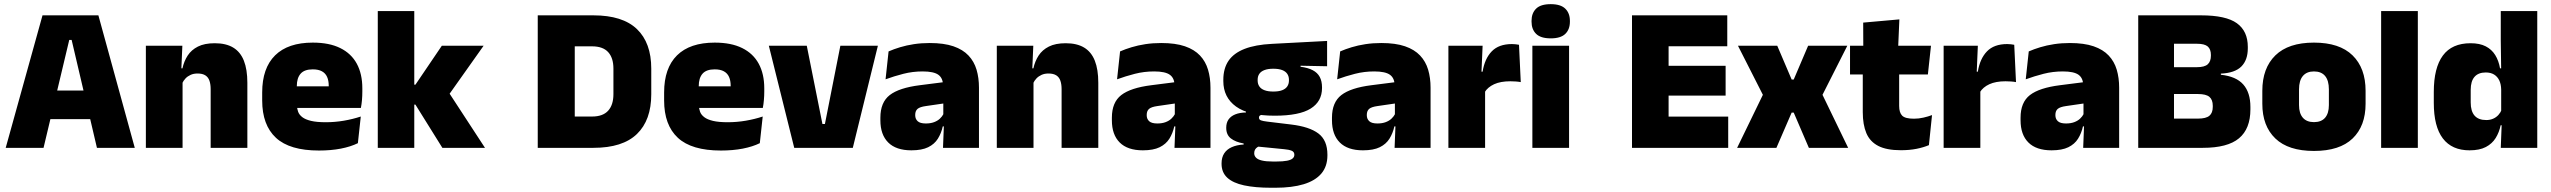

<svg xmlns="http://www.w3.org/2000/svg" viewBox="-20 -713 12303 926"><path d="M190 0H7.5L185 -639H454.5L630 0H447.5L325.5 -520.5H314ZM461.5 -138.5H175V-276.5H461.5Z M1173 0H996V-283Q996 -306.5 990.2 -323.5Q984.5 -340.5 970.5 -349.5Q956.5 -358.5 932.5 -358.5Q914 -358.5 899.5 -352Q885 -345.5 874.8 -334.8Q864.5 -324 858.5 -310.5L831.5 -383.5H860Q867.5 -418 885.2 -445.2Q903 -472.5 934.8 -488.5Q966.5 -504.5 1016 -504.5Q1070 -504.5 1104.8 -483.5Q1139.5 -462.5 1156.2 -420.2Q1173 -378 1173 -313.5ZM860.5 0H683.5V-492.5H859.5L854 -366L860.5 -348Z M1518.5 13Q1377 13 1310.8 -48.5Q1244.5 -110 1244.5 -228.5V-267Q1244.5 -384.5 1306.8 -446Q1369 -507.5 1488.5 -507.5Q1568 -507.5 1621 -481.2Q1674 -455 1700.8 -405.8Q1727.5 -356.5 1727.5 -287V-271.5Q1727.5 -251.5 1725.8 -230.8Q1724 -210 1720.5 -192.5H1562Q1564 -223 1564.8 -250Q1565.5 -277 1565.5 -298.5Q1565.5 -324.5 1557.5 -342.2Q1549.5 -360 1532.5 -369.2Q1515.5 -378.5 1488.5 -378.5Q1448 -378.5 1429.8 -357.5Q1411.5 -336.5 1411.5 -298V-253.5L1412.5 -234.5V-203.5Q1412.5 -188 1418 -173.5Q1423.5 -159 1438.2 -147.8Q1453 -136.5 1480.2 -130Q1507.5 -123.5 1551 -123.5Q1595.5 -123.5 1638 -130.8Q1680.5 -138 1720 -151L1706 -22.5Q1671.5 -5.5 1623.8 3.8Q1576 13 1518.5 13ZM1685 -192.5H1338V-296.5H1685Z M2319 0H2113.5L1983.5 -208.5H1947.5V-304.5H1983.5L2111 -492.5H2312.5L2137.5 -245.5V-278ZM1978 0H1802V-659.5H1978Z M2842 0H2701V-151H2835.5Q2887.5 -151 2913 -179Q2938.5 -207 2938.5 -259V-382Q2938.5 -434 2913 -461.8Q2887.5 -489.5 2835.5 -489.5H2701V-639H2842Q2982.5 -639 3051.8 -572.8Q3121 -506.5 3121 -382V-258.5Q3121 -133.5 3052 -66.8Q2983 0 2842 0ZM2752 0H2573.5V-639H2752Z M3457 13Q3315.5 13 3249.2 -48.5Q3183 -110 3183 -228.5V-267Q3183 -384.5 3245.2 -446Q3307.5 -507.5 3427 -507.5Q3506.5 -507.5 3559.5 -481.2Q3612.5 -455 3639.2 -405.8Q3666 -356.5 3666 -287V-271.5Q3666 -251.5 3664.2 -230.8Q3662.5 -210 3659 -192.5H3500.5Q3502.5 -223 3503.2 -250Q3504 -277 3504 -298.5Q3504 -324.5 3496 -342.2Q3488 -360 3471 -369.2Q3454 -378.5 3427 -378.5Q3386.5 -378.5 3368.2 -357.5Q3350 -336.5 3350 -298V-253.5L3351 -234.5V-203.5Q3351 -188 3356.5 -173.5Q3362 -159 3376.8 -147.8Q3391.5 -136.5 3418.8 -130Q3446 -123.5 3489.5 -123.5Q3534 -123.5 3576.5 -130.8Q3619 -138 3658.5 -151L3644.5 -22.5Q3610 -5.5 3562.2 3.8Q3514.5 13 3457 13ZM3623.5 -192.5H3276.5V-296.5H3623.5Z M3946.5 -115H3958.5L4033 -492.5H4214L4093 0H3810.5L3688 -492.5H3871Z M4701.5 0H4528L4533 -126L4529.5 -130.5V-283.5L4528 -301.5Q4528 -336 4505.8 -352.2Q4483.5 -368.5 4430 -368.5Q4381.5 -368.5 4336.8 -357Q4292 -345.5 4251 -330.5L4265.5 -465Q4290.5 -476 4321 -485.2Q4351.5 -494.5 4387.5 -500Q4423.5 -505.5 4464 -505.5Q4532.5 -505.5 4578.2 -489.8Q4624 -474 4651 -445.2Q4678 -416.5 4689.8 -377Q4701.5 -337.5 4701.5 -290ZM4375.5 12Q4301.5 12 4263.8 -25.8Q4226 -63.5 4226 -133V-145.5Q4226 -219.5 4271.2 -254.5Q4316.5 -289.5 4416 -302L4541.5 -318L4552 -217L4445.5 -201.5Q4416.5 -197.5 4405.2 -187.8Q4394 -178 4394 -159V-157Q4394 -139.5 4405.8 -128.5Q4417.5 -117.5 4445 -117.5Q4468 -117.5 4484.8 -123.8Q4501.5 -130 4512.8 -140.5Q4524 -151 4530.5 -163.5L4555.5 -103.5H4527Q4519.5 -70 4503.2 -44Q4487 -18 4456.5 -3Q4426 12 4375.5 12Z M5277 0H5100V-283Q5100 -306.5 5094.2 -323.5Q5088.5 -340.5 5074.5 -349.5Q5060.5 -358.5 5036.5 -358.5Q5018 -358.5 5003.5 -352Q4989 -345.5 4978.8 -334.8Q4968.5 -324 4962.5 -310.5L4935.5 -383.5H4964Q4971.5 -418 4989.2 -445.2Q5007 -472.5 5038.8 -488.5Q5070.5 -504.5 5120 -504.5Q5174 -504.5 5208.8 -483.5Q5243.5 -462.5 5260.2 -420.2Q5277 -378 5277 -313.5ZM4964.5 0H4787.5V-492.5H4963.5L4958 -366L4964.5 -348Z M5818 0H5644.5L5649.5 -126L5646 -130.5V-283.5L5644.5 -301.5Q5644.5 -336 5622.2 -352.2Q5600 -368.5 5546.5 -368.5Q5498 -368.5 5453.2 -357Q5408.5 -345.5 5367.5 -330.5L5382 -465Q5407 -476 5437.5 -485.2Q5468 -494.5 5504 -500Q5540 -505.5 5580.5 -505.5Q5649 -505.5 5694.8 -489.8Q5740.5 -474 5767.5 -445.2Q5794.5 -416.5 5806.2 -377Q5818 -337.5 5818 -290ZM5492 12Q5418 12 5380.2 -25.8Q5342.5 -63.5 5342.5 -133V-145.5Q5342.5 -219.5 5387.8 -254.5Q5433 -289.5 5532.5 -302L5658 -318L5668.5 -217L5562 -201.5Q5533 -197.5 5521.8 -187.8Q5510.5 -178 5510.5 -159V-157Q5510.5 -139.5 5522.2 -128.5Q5534 -117.5 5561.5 -117.5Q5584.5 -117.5 5601.2 -123.8Q5618 -130 5629.2 -140.5Q5640.5 -151 5647 -163.5L5672 -103.5H5643.5Q5636 -70 5619.8 -44Q5603.5 -18 5573 -3Q5542.5 12 5492 12Z M6127.5 -155Q6002.5 -155 5941.2 -199.2Q5880 -243.5 5880 -322V-328Q5880 -383 5905.2 -420Q5930.5 -457 5982.5 -477.2Q6034.5 -497.5 6114.5 -501.5L6380.5 -515.5V-393.5L6252.5 -396V-391Q6288 -386.5 6311 -374.5Q6334 -362.5 6345 -342Q6356 -321.5 6356 -291.5V-288.5Q6356 -223.5 6301 -189.2Q6246 -155 6127.5 -155ZM6118.5 66H6135Q6168 66 6187 62.2Q6206 58.5 6214.2 51.2Q6222.5 44 6222.5 34V33Q6222.5 19 6209.2 13.8Q6196 8.5 6173 6.5L6026 -8L6063.5 -10.5Q6053 -8.5 6045.2 -3.8Q6037.5 1 6033.2 8.2Q6029 15.5 6029 25.5V26.5Q6029 38.5 6037.8 47.5Q6046.5 56.5 6066.2 61.2Q6086 66 6118.5 66ZM6131 192.5H6110.5Q6033.5 192.5 5980 181Q5926.5 169.5 5899 144Q5871.5 118.5 5871.5 77V75Q5871.5 46.5 5884 27Q5896.5 7.5 5920.5 -3.2Q5944.5 -14 5978 -16V-21Q5938.5 -28 5916.2 -45.5Q5894 -63 5894 -96V-97Q5894 -121 5905.2 -137Q5916.5 -153 5937.8 -161.5Q5959 -170 5989 -170.5V-190L6106.5 -160H6075Q6063 -160 6057.5 -156.5Q6052 -153 6052 -146V-145.5Q6052 -136 6061.5 -132.5Q6071 -129 6091.5 -126.5L6207 -112.5Q6295 -102 6338.5 -69.2Q6382 -36.5 6382 33V36.5Q6382 89.5 6352.8 124Q6323.5 158.5 6267.5 175.5Q6211.5 192.5 6131 192.5ZM6121 -271.5Q6147 -271.5 6163.5 -277.8Q6180 -284 6188.2 -296Q6196.5 -308 6196.5 -325V-328Q6196.5 -345 6188.2 -357Q6180 -369 6163.5 -375.2Q6147 -381.5 6121 -381.5Q6095.5 -381.5 6078.8 -375.2Q6062 -369 6053.8 -357.2Q6045.5 -345.5 6045.5 -328V-325Q6045.5 -308 6053.8 -296Q6062 -284 6078.8 -277.8Q6095.5 -271.5 6121 -271.5Z M6879.5 0H6706L6711 -126L6707.5 -130.5V-283.5L6706 -301.5Q6706 -336 6683.8 -352.2Q6661.5 -368.5 6608 -368.5Q6559.5 -368.5 6514.8 -357Q6470 -345.5 6429 -330.5L6443.5 -465Q6468.5 -476 6499 -485.2Q6529.5 -494.5 6565.5 -500Q6601.5 -505.5 6642 -505.5Q6710.5 -505.5 6756.2 -489.8Q6802 -474 6829 -445.2Q6856 -416.5 6867.8 -377Q6879.5 -337.5 6879.5 -290ZM6553.5 12Q6479.5 12 6441.8 -25.8Q6404 -63.5 6404 -133V-145.5Q6404 -219.5 6449.2 -254.5Q6494.5 -289.5 6594 -302L6719.5 -318L6730 -217L6623.5 -201.5Q6594.5 -197.5 6583.2 -187.8Q6572 -178 6572 -159V-157Q6572 -139.5 6583.8 -128.5Q6595.5 -117.5 6623 -117.5Q6646 -117.5 6662.8 -123.8Q6679.5 -130 6690.8 -140.5Q6702 -151 6708.5 -163.5L6733.5 -103.5H6705Q6697.5 -70 6681.2 -44Q6665 -18 6634.5 -3Q6604 12 6553.5 12Z M7140 -267.5 7089 -367.5H7130.5Q7140.5 -430 7174.5 -465.2Q7208.5 -500.5 7272 -500.5Q7281.5 -500.5 7289.8 -499.5Q7298 -498.5 7306 -497L7314.5 -317Q7304.5 -319 7290.8 -320Q7277 -321 7264 -321Q7217 -321 7186 -306.8Q7155 -292.5 7140 -267.5ZM7142.5 0H6965.5V-492.5H7130.5L7123.5 -329.5H7142.5Z M7547.5 0H7370.5V-492.5H7547.5ZM7459 -528Q7410.5 -528 7388.5 -549.8Q7366.5 -571.5 7366.5 -608.5V-612.5Q7366.5 -649.5 7388.5 -671.2Q7410.5 -693 7459 -693Q7507 -693 7529.2 -671.2Q7551.5 -649.5 7551.5 -612.5V-608.5Q7551.5 -571 7529.2 -549.5Q7507 -528 7459 -528Z M8027.5 0H7851V-639H8027.5ZM8315 0H7903.5V-150.5H8315ZM8302.5 -252H7955V-395.5H8302.5ZM8310.5 -490H7903.5V-639H8310.5Z M8547.5 0H8358L8494 -280V-232.5L8362 -492.5H8551.5L8621 -329.5H8631L8700.5 -492.5H8889.5L8758 -232.5V-280L8893.5 0H8704L8631 -170H8621Z M9147.5 11.5Q9079 11.5 9038.8 -9.2Q8998.5 -30 8981.2 -71Q8964 -112 8964 -172V-436H9139.5V-202Q9139.5 -170 9154 -155.2Q9168.5 -140.5 9211 -140.5Q9234 -140.5 9256.8 -145.8Q9279.5 -151 9298 -158L9283 -13Q9257 -2 9223 4.8Q9189 11.5 9147.5 11.5ZM9278 -354H8902.5V-492.5H9293ZM9134.5 -480.5H8966.5L8966 -604L9140.5 -619.5Z M9528.5 -267.5 9477.5 -367.5H9519Q9529 -430 9563 -465.2Q9597 -500.5 9660.5 -500.5Q9670 -500.5 9678.2 -499.5Q9686.5 -498.5 9694.5 -497L9703 -317Q9693 -319 9679.2 -320Q9665.5 -321 9652.5 -321Q9605.5 -321 9574.5 -306.8Q9543.5 -292.5 9528.5 -267.5ZM9531 0H9354V-492.5H9519L9512 -329.5H9531Z M10200.5 0H10027L10032 -126L10028.5 -130.5V-283.5L10027 -301.5Q10027 -336 10004.8 -352.2Q9982.5 -368.5 9929 -368.5Q9880.5 -368.5 9835.8 -357Q9791 -345.5 9750 -330.5L9764.5 -465Q9789.5 -476 9820 -485.2Q9850.5 -494.5 9886.5 -500Q9922.5 -505.5 9963 -505.5Q10031.5 -505.5 10077.2 -489.8Q10123 -474 10150 -445.2Q10177 -416.5 10188.8 -377Q10200.5 -337.5 10200.5 -290ZM9874.5 12Q9800.5 12 9762.8 -25.8Q9725 -63.5 9725 -133V-145.5Q9725 -219.5 9770.2 -254.5Q9815.5 -289.5 9915 -302L10040.5 -318L10051 -217L9944.5 -201.5Q9915.5 -197.5 9904.2 -187.8Q9893 -178 9893 -159V-157Q9893 -139.5 9904.8 -128.5Q9916.5 -117.5 9944 -117.5Q9967 -117.5 9983.8 -123.8Q10000.5 -130 10011.8 -140.5Q10023 -151 10029.5 -163.5L10054.5 -103.5H10026Q10018.5 -70 10002.2 -44Q9986 -18 9955.5 -3Q9925 12 9874.5 12Z M10604 0H10422.5V-141H10581Q10619.5 -141 10635.8 -154.8Q10652 -168.5 10652 -197.5V-203Q10652 -232 10635.8 -245.8Q10619.5 -259.5 10581 -259.5H10419V-389H10575.5Q10612.5 -389 10627.8 -403Q10643 -417 10643 -444.5V-448Q10643 -475.5 10627.8 -488.8Q10612.5 -502 10575.5 -502H10419V-639H10595.5Q10715.5 -639 10768.2 -601Q10821 -563 10821 -487V-480Q10821 -423.5 10789.8 -392.2Q10758.5 -361 10691 -358V-352.5Q10765 -344.5 10799.2 -305.5Q10833.5 -266.5 10833.5 -197V-185.5Q10833.5 -92 10778.5 -46Q10723.5 0 10604 0ZM10465 0H10292.5V-639H10465Z M11140 15Q11016.5 15 10953.8 -45.2Q10891 -105.5 10891 -212.5V-275Q10891 -384.5 10954 -446Q11017 -507.5 11140 -507.5Q11263.5 -507.5 11326.2 -446Q11389 -384.5 11389 -275V-212.5Q11389 -105.5 11326.5 -45.2Q11264 15 11140 15ZM11140 -124Q11175.5 -124 11193.8 -145.2Q11212 -166.5 11212 -206V-282Q11212 -324.5 11193.8 -346.5Q11175.5 -368.5 11140 -368.5Q11105 -368.5 11086.5 -346.5Q11068 -324.5 11068 -282V-206Q11068 -166.5 11086.5 -145.2Q11105 -124 11140 -124Z M11641 0H11464V-659.5H11641Z M11890.5 12Q11805.5 12 11761.8 -45.2Q11718 -102.5 11718 -217V-269.5Q11718 -386 11761.8 -445.2Q11805.5 -504.5 11895.5 -504.5Q11939.5 -504.5 11968.5 -489.5Q11997.5 -474.5 12014.2 -447.5Q12031 -420.5 12037.5 -383.5H12083L12043 -281Q12042.5 -307 12033.8 -325.2Q12025 -343.5 12008.8 -353.5Q11992.5 -363.5 11968.5 -363.5Q11933 -363.5 11914.5 -342.5Q11896 -321.5 11896 -279.5V-219Q11896 -176.5 11914.8 -155.2Q11933.5 -134 11971 -134Q11989.5 -134 12004.2 -140.5Q12019 -147 12029.5 -158.5Q12040 -170 12046 -185L12089.5 -109H12040.5Q12033.5 -75 12016.5 -47.5Q11999.5 -20 11969 -4Q11938.5 12 11890.5 12ZM12217 0H12041L12046 -128.5L12043 -153V-350V-372.5L12041 -517V-659.5H12217Z"/></svg>

Font: Anek Devanagari ExtraBold
Style: Regular
Weight: 800
Designer: Kailash Malviya (Devanagari) & Yesha Goshar (Latin)
Foundry: Ek Type
Version: Version 1.003